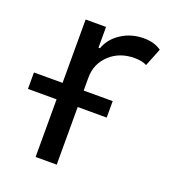

<svg xmlns="http://www.w3.org/2000/svg" viewBox="-145 -635 635 716"><g transform="rotate(20 173.0 -277.0)"><path d="M160.5 0H76.7V-228.7H-36.9V-294H76.7V-545.5H157.7V-463.1H163.4Q177.9 -503.6 217 -528.8Q256 -554 305.4 -554Q328.1 -554 345.2 -548.7Q362.2 -543.3 375 -534.1L346.6 -463.1Q337.7 -467.7 325.8 -470.3Q313.9 -473 298.3 -473Q238.6 -473 199.6 -436.6Q160.5 -400.2 160.5 -345.2V-294H275.6V-228.7H160.5Z"/></g></svg>

Font: Linik Sans
Style: Regular
Weight: 400
Designer: Rasmus Andersson (font), Marc Monis (original base), Kil Hyung-jin (Pretendard portions), Cristiano Sobral (main changes
Foundry: rsms
Version: Version 3.018;May 31, 2022;FontCreator 14.0.0.2814 64-bit; t